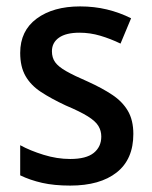

<svg xmlns="http://www.w3.org/2000/svg" viewBox="-20 -569 475 599"><path d="M396 -151Q396 -72 344 -31Q292 10 199 10Q149 10 111.5 1.5Q74 -7 43 -22V-116Q74 -99 116 -86Q158 -73 199 -73Q249 -73 272.5 -92Q296 -111 296 -143Q296 -161 287 -176Q278 -191 254 -206Q230 -221 185 -240Q140 -261 108 -282Q76 -303 59.5 -332Q43 -361 43 -404Q43 -473 94.5 -511Q146 -549 230 -549Q274 -549 313.5 -539.5Q353 -530 389 -512L356 -433Q325 -448 293 -457.5Q261 -467 228 -467Q186 -467 164 -451.5Q142 -436 142 -409Q142 -389 152 -375Q162 -361 186.5 -347Q211 -333 255 -314Q299 -294 330.5 -273Q362 -252 379 -223Q396 -194 396 -151Z"/></svg>

Font: Noto Sans Ethiopic SemiCondensed Medium
Style: Regular
Weight: 500
Width: 4
Designer: Monotype Design Team
Foundry: Monotype Imaging Inc.
Version: Version 2.102; ttfautohint (v1.8.4.7-5d5b)